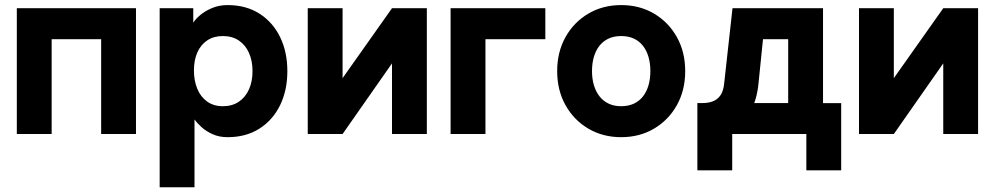

<svg xmlns="http://www.w3.org/2000/svg" viewBox="-20 -541 4016 775"><path d="M47.9 -507.8V0H188.5V-382.8H388.3V0H528.9V-507.8H430.4H146.4Z M762.8 -256.8Q762.8 -298.3 776.6 -329.5Q790.4 -360.7 816.7 -378.1Q843 -395.5 879.6 -395.5Q917.4 -395.5 944.1 -377.4Q970.8 -359.3 985.1 -327.3Q999.3 -295.4 999.3 -253.9Q999.3 -212.4 985.1 -180.5Q970.8 -148.5 944.1 -130.4Q917.4 -112.3 879.6 -112.3Q842.1 -112.3 816 -131.2Q789.8 -150 776.3 -182.7Q762.8 -215.3 762.8 -256.8ZM624.5 -425.8V214.8H765.1V-58.6Q775 -44.8 793.2 -28.1Q811.4 -11.4 838 0.6Q864.6 12.7 898.6 12.7Q973 12.7 1027.1 -21.8Q1081.2 -56.2 1110.6 -116.4Q1139.9 -176.6 1139.9 -253.9Q1139.9 -331.2 1110.6 -391.4Q1081.2 -451.6 1027.1 -486Q973 -520.5 898.6 -520.5Q864.6 -520.5 836.1 -508.6Q807.7 -496.7 788.1 -480.1Q768.5 -463.5 760.1 -449.2V-507.8H624.5Q624.5 -507.8 624.5 -497.8Q624.5 -487.8 624.5 -469.2Q624.5 -450.7 624.5 -425.8Z M1562.3 -507.8H1702.9V0H1562.3V-285.2L1362.8 0H1222.2V-507.8H1362.8V-225.6Z M1798.8 0H1939.5V-382.8H2181.2V-507.8H1798.8Z M2369.6 -253.9Q2369.6 -285.1 2377.1 -311Q2384.6 -336.9 2399.4 -355.9Q2414.2 -374.9 2436.3 -385.2Q2458.4 -395.5 2487.4 -395.5Q2516.4 -395.5 2538.5 -385.2Q2560.6 -374.9 2575.4 -355.9Q2590.2 -336.9 2597.7 -311Q2605.2 -285.1 2605.2 -253.9Q2605.2 -222.9 2597.7 -196.9Q2590.2 -170.9 2575.4 -151.9Q2560.6 -132.9 2538.5 -122.6Q2516.4 -112.3 2487.4 -112.3Q2458.4 -112.3 2436.3 -122.9Q2414.2 -133.5 2399.4 -152.8Q2384.6 -172.1 2377.1 -197.8Q2369.6 -223.5 2369.6 -253.9ZM2229 -253.9Q2229 -176.6 2262.7 -116.4Q2296.4 -56.2 2354.8 -21.8Q2413.2 12.7 2487.4 12.7Q2561.8 12.7 2620.1 -21.8Q2678.4 -56.2 2712.1 -116.4Q2745.8 -176.6 2745.8 -253.9Q2745.8 -331.2 2712.1 -391.4Q2678.4 -451.6 2620.1 -486Q2561.8 -520.5 2487.4 -520.5Q2413.2 -520.5 2354.8 -486Q2296.4 -451.6 2262.7 -391.4Q2229 -331.2 2229 -253.9Z M3190.8 -124.8V0H3234.8V146.5H3375.4V-124.8ZM2794.9 146.5H2935.5V-125H2794.9ZM2896.8 -125V0H3177.1V-125ZM3302.1 -507.8H2936.7L2903.2 -205.5Q2900.2 -173.1 2887.7 -155.7Q2875.2 -138.3 2856.4 -131.6Q2837.7 -125 2815.4 -125V0Q2883.5 0 2931.4 -21.6Q2979.3 -43.3 3007.1 -88.8Q3035 -134.4 3041.8 -205.5L3059.8 -382.8H3161.5V0H3302.1Z M3787.4 -507.8H3928V0H3787.4V-285.2L3587.9 0H3447.3V-507.8H3587.9V-225.6Z"/></svg>

Font: Giphurs SC
Style: Regular
Weight: 400
Version: Version 0.920